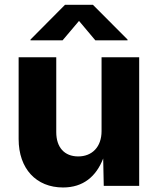

<svg xmlns="http://www.w3.org/2000/svg" viewBox="-20 -789 670 815"><path d="M247.6 6.8C333 6.8 388.2 -39.6 418 -116.2L420.4 0H570.8V-545.9H411.1V-232.4C411.1 -165 370.6 -125 312 -125C253.4 -125 218.8 -163.6 218.8 -228V-545.9H59.1V-198.7C59.1 -72.8 133.8 6.8 247.6 6.8ZM245.6 -617.7 315.4 -700.2 384.8 -617.7H521.5V-621.1L374.5 -768.6H255.9L109.4 -621.1V-617.7Z"/></svg>

Font: Raveo
Style: Bold
Weight: 700
Designer: Jakub Foglar, Rasmus Andersson (Inter)
Foundry: Jakubfoglar.com
Version: Version 1.100;Glyphs 3.2.3 (3260)